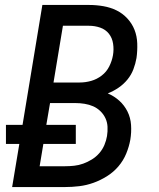

<svg xmlns="http://www.w3.org/2000/svg" viewBox="-20 -755 640 775"><path d="M29 0 58 -174H4V-251H71L151 -735H339Q369 -735 397.5 -730Q426 -725 450.5 -713Q475 -701 494 -680.5Q513 -660 523 -634.5Q533 -609 534 -579.5Q535 -550 531 -521Q527 -498 518.5 -475.5Q510 -453 494.5 -434Q479 -415 458.5 -401Q438 -387 415 -378Q441 -367 461.5 -348.5Q482 -330 494.5 -305Q507 -280 509 -250.5Q511 -221 506 -191Q501 -163 489.5 -135Q478 -107 458 -83.5Q438 -60 411.5 -43.5Q385 -27 357 -17Q329 -7 300 -3.5Q271 0 243 0ZM196 -422H302Q325 -422 348 -428.5Q371 -435 390.5 -450Q410 -465 421 -487Q432 -509 436 -532Q440 -555 436.5 -578.5Q433 -602 419.5 -619Q406 -636 384.5 -643.5Q363 -651 339 -651H234ZM140 -84H243Q261 -84 279.5 -86Q298 -88 316 -94.5Q334 -101 351 -111.5Q368 -122 381 -137Q394 -152 401.5 -170Q409 -188 412 -206Q415 -225 414 -243.5Q413 -262 405.5 -278Q398 -294 385 -306.5Q372 -319 356 -326Q340 -333 321.5 -336Q303 -339 284 -339H182L167 -251H286V-174H155Z"/></svg>

Font: Iosevka SS04 Md Ex Obl
Style: Regular
Weight: 500
Width: 7
Italic angle: -9°
Monospace: yes
Designer: Belleve Invis
Foundry: Belleve Invis
Version: Version 19.0.0; ttfautohint (v1.8.4)